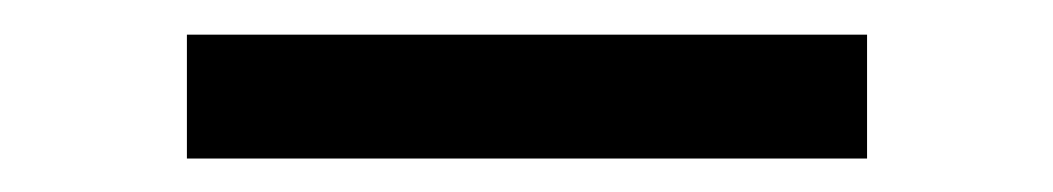

<svg xmlns="http://www.w3.org/2000/svg" viewBox="-20 -378 620 113"><path d="M490.3 -357.6V-284.7H90V-357.6Z"/></svg>

Font: Merriweather 7pt Light
Style: Regular
Weight: 300
Designer: Eben Sorkin
Foundry: Eben Sorkin
Version: Version 2.200;gftools[0.9.31]